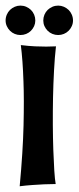

<svg xmlns="http://www.w3.org/2000/svg" viewBox="-46 -669 276 672"><path d="M149.9 -506.8Q145.5 -468.3 143.1 -422.1Q140.6 -376 139.6 -327.6Q138.7 -279.3 138.9 -232.2Q139.2 -185.1 140.6 -144.3Q142.1 -103.5 144 -72.3Q146 -41 148.9 -24.9Q129.4 -24.9 108.4 -23.9Q90.3 -22.9 67.9 -21.5Q45.4 -20 22.9 -17.1Q34.2 -138.2 36.4 -229.7Q38.6 -321.3 36.1 -384.3Q33.7 -457.5 26.9 -511.2Q54.7 -507.8 77.1 -506.8Q99.6 -505.9 115.7 -505.9Q134.8 -505.9 149.9 -506.8ZM77.6 -597.2Q77.6 -586.9 73.5 -577.6Q69.3 -568.4 62.3 -561.3Q55.2 -554.2 45.7 -550.3Q36.1 -546.4 25.4 -546.4Q15.1 -546.4 5.6 -550.3Q-3.9 -554.2 -11 -561.3Q-18.1 -568.4 -22.2 -577.6Q-26.4 -586.9 -26.4 -597.2Q-26.4 -607.9 -22.2 -617.7Q-18.1 -627.4 -11 -634.3Q-3.9 -641.1 5.6 -645.3Q15.1 -649.4 25.4 -649.4Q36.1 -649.4 45.7 -645.3Q55.2 -641.1 62.3 -634.3Q69.3 -627.4 73.5 -617.7Q77.6 -607.9 77.6 -597.2ZM209.5 -597.2Q209.5 -586.9 205.3 -577.6Q201.2 -568.4 194.1 -561.3Q187 -554.2 177.5 -550.3Q168 -546.4 157.7 -546.4Q147 -546.4 137.5 -550.3Q127.9 -554.2 120.8 -561.3Q113.8 -568.4 109.6 -577.6Q105.5 -586.9 105.5 -597.2Q105.5 -607.9 109.6 -617.7Q113.8 -627.4 120.8 -634.3Q127.9 -641.1 137.5 -645.3Q147 -649.4 157.7 -649.4Q168 -649.4 177.5 -645.3Q187 -641.1 194.1 -634.3Q201.2 -627.4 205.3 -617.7Q209.5 -607.9 209.5 -597.2Z"/></svg>

Font: Mouse Memoirs
Style: Regular
Weight: 400
Version: Version 1.000